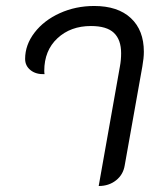

<svg xmlns="http://www.w3.org/2000/svg" viewBox="-20 -613 536 642"><path d="M381 -391Q385 -412 385 -435Q385 -480 361 -503Q337 -526 284 -526Q216 -526 172 -485Q128 -444 128 -376Q128 -370 129 -365Q100 -364 82 -378.5Q64 -393 64 -416Q64 -463 95.5 -504Q127 -545 180 -569Q233 -593 295 -593Q374 -593 417.5 -552.5Q461 -512 461 -440Q461 -419 456 -391L397 -60Q392 -29 368 -10Q344 9 310 9Z"/></svg>

Font: K2D Light
Style: Italic
Weight: 300
Italic angle: -10°
Designer: Katatrad Aksorn Co.,Ltd.
Foundry: Cadson Demak Co.,Ltd.
Version: Version 1.000; ttfautohint (v1.6)